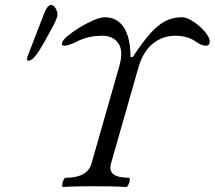

<svg xmlns="http://www.w3.org/2000/svg" viewBox="-20 -745 859 768"><path d="M232 3Q228 3 229 -6Q230 -15 234 -24.5Q238 -34 242 -34Q330 -34 346 -91L456 -476Q475 -540 454 -571Q433 -602 389 -602Q336 -602 294 -582Q255 -562 236 -562Q226 -562 228 -573Q231 -585 251.5 -602Q272 -619 300 -636Q328 -653 355 -664.5Q382 -676 399 -676Q449 -676 475.5 -635Q502 -594 502 -517H511Q550 -576 580.5 -610.5Q611 -645 641 -660.5Q671 -676 708 -676Q723 -676 742 -665.5Q761 -655 778.5 -639.5Q796 -624 807.5 -607.5Q819 -591 819 -579Q819 -571 815 -566.5Q811 -562 804 -562Q785 -562 758 -582Q727 -602 680 -602Q631 -602 592 -571Q553 -540 534 -476L424 -91Q408 -34 495 -34Q500 -34 499 -24.5Q498 -15 493.5 -6Q489 3 484 3Q452 1 419.5 0.5Q387 0 353 0Q324 0 293 0.5Q262 1 232 3ZM93 -502Q91 -502 89.5 -503.5Q88 -505 88 -509Q88 -511 88.5 -513.5Q89 -516 90 -519L155 -687Q169 -725 184 -725Q195 -725 202.5 -711.5Q210 -698 210 -687Q210 -680 204 -665Q198 -650 180 -618L154 -571Q135 -538 120.5 -520Q106 -502 93 -502Z"/></svg>

Font: Junicode VF
Style: Italic
Weight: 400
Italic angle: -11°
Designer: Peter S. Baker
Version: Version 2.209